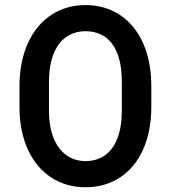

<svg xmlns="http://www.w3.org/2000/svg" viewBox="-20 -748 690 775"><path d="M58.6 -317.4V-398.4Q58.6 -498.5 92.3 -573Q126 -647.5 186.5 -687.5Q247.1 -727.5 325.2 -727.5Q403.3 -727.5 463.6 -688Q523.9 -648.4 557.4 -574Q590.8 -499.5 590.8 -398.4V-317.4Q590.8 -217.8 557.4 -144Q523.9 -70.3 463.6 -31.2Q403.3 7.8 325.2 7.8Q247.1 7.8 186.5 -31.7Q126 -71.3 92.3 -145Q58.6 -218.8 58.6 -317.4ZM471.7 -300.8V-418Q471.7 -516.6 434.1 -569.1Q396.5 -621.6 325.2 -622.1Q279.3 -621.6 246.3 -598.1Q213.4 -574.7 195.6 -528.8Q177.7 -482.9 177.7 -418V-300.8Q177.7 -237.8 195.8 -192.1Q213.9 -146.5 247.3 -122.1Q280.8 -97.7 326.2 -97.7Q371.1 -98.1 403.8 -121.3Q436.5 -144.5 454.1 -190.2Q471.7 -235.8 471.7 -300.8Z"/></svg>

Font: Reddit Sans Fudge SemiBold
Style: Regular
Weight: 600
Designer: Stephen Hutchings
Foundry: Reddit
Version: Version 1.011